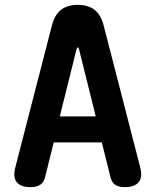

<svg xmlns="http://www.w3.org/2000/svg" viewBox="-20 -760 640 790"><path d="M226 -281H374L305 -558Q303 -565 300 -565Q297 -565 295 -558ZM434 -33 399 -174H201L166 -33Q161 -11 146.5 -0.5Q132 10 105 10Q65 10 48.5 -11Q32 -32 44 -75L194 -657Q205 -699 231 -719.5Q257 -740 300 -740Q343 -740 369 -719.5Q395 -699 406 -657L556 -75Q568 -32 551 -11Q534 10 494 10Q467 10 453 -0.5Q439 -11 434 -33Z"/></svg>

Font: Maple Mono Normal NL
Style: Bold
Weight: 700
Monospace: yes
Designer: subframe7536
Version: Version 7.000